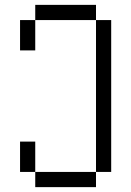

<svg xmlns="http://www.w3.org/2000/svg" viewBox="-20 -645 540 790"><path d="M125 62.5V125H375V62.5ZM125 62.5Q125 62.5 125 -62.5H62.5Q62.5 -62.5 62.5 62.5ZM375 62.5H437.5Q437.5 62.5 437.5 -562.5H375Q375 -562.5 375 62.5ZM62.5 -562.5Q62.5 -562.5 62.5 -437.5H125Q125 -437.5 125 -562.5ZM125 -562.5H375V-625H125Z"/></svg>

Font: UnifontExMono
Style: Regular
Weight: 500
Version: Version 15.0.06